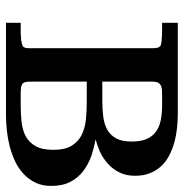

<svg xmlns="http://www.w3.org/2000/svg" viewBox="-6 -622 628 657"><g transform="rotate(90 308.5 -294.0)"><path d="M481.4 -12.7Q454.6 -5.9 426.8 -2.9Q398.9 0 374.5 0H61H59.6H58.6V-1V-2.4V-47.9V-48.8V-50.3H59.6H61H74.7H89.8Q100.6 -50.3 111.3 -51.3Q122.1 -52.2 130.9 -54.7Q139.2 -57.1 141.6 -60.5Q144.5 -65.4 145 -70.8Q145.5 -76.7 145.5 -82.5V-502Q145.5 -510.3 144 -517.6Q143.1 -524.4 136.2 -529.3Q133.3 -530.8 123.5 -532.2Q113.8 -533.2 101.6 -533.7Q89.4 -534.2 78.1 -534.2H61H59.6H58.6V-535.2V-539.1V-585.4V-586.9V-587.9H59.6H61H369.6Q394 -587.9 419.2 -585.2Q444.3 -582.5 468 -575.9Q491.7 -569.3 512.5 -558.6Q533.2 -547.9 548.6 -531.5Q564 -515.1 573 -492.9Q582 -470.7 582 -441.4Q582 -411.6 570.8 -388.7Q559.6 -365.7 541 -348.9Q522.5 -332 498 -320.8Q479 -312.5 457.5 -306.6Q485.8 -301.3 511.2 -293Q541.5 -282.7 565.4 -264.6Q588.9 -247.1 602.8 -220.2Q616.7 -193.4 616.7 -154.3Q616.7 -124 605.5 -100.8Q594.2 -77.6 575.7 -60.3Q557.1 -43 532.7 -31.2Q508.3 -20 481.4 -12.7ZM393.1 -529.3Q369.6 -534.2 340.3 -534.2H308.6Q297.4 -534.2 288.1 -533.7Q279.3 -532.7 272.9 -529.8Q266.6 -526.4 263.2 -520Q259.8 -512.7 259.8 -500.5V-329.6H327.1Q355.5 -329.6 380.9 -333Q406.2 -336.4 424.8 -346.7Q443.4 -357.4 454.1 -377.2Q464.8 -397 464.8 -429.7Q464.8 -460.4 456.5 -480.5Q447.8 -500.5 431.9 -512.5Q416 -524.4 393.1 -529.3ZM443.4 -258.3Q420.4 -270 390.6 -273.4Q359.9 -276.4 327.1 -276.4H259.8V-94.2Q259.8 -79.1 260.7 -70.3Q261.7 -62 265.6 -57.9Q269.5 -53.7 278.3 -51.8Q287.1 -50.3 302.7 -50.3H336.9Q369.6 -50.3 397.9 -53.2Q426.3 -56.6 447.8 -67.9Q468.3 -79.6 480.7 -101.6Q493.2 -123.5 493.2 -162.1Q493.2 -201.7 479.5 -224.1Q465.8 -246.6 443.4 -258.3Z"/></g></svg>

Font: RIT Rachana
Style: Bold
Weight: 700
Designer: Hussain KH
Version: 1.5.2